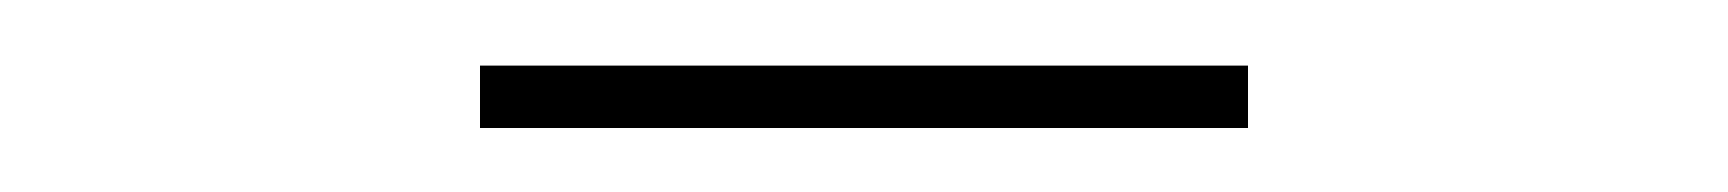

<svg xmlns="http://www.w3.org/2000/svg" viewBox="-20 -890 540 60"><path d="M130 -850V-869.5H370V-850Z"/></svg>

Font: Bodoni Moda ExtraBold
Style: Regular
Weight: 800
Version: Version 2.005